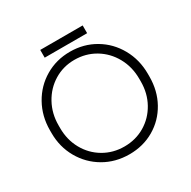

<svg xmlns="http://www.w3.org/2000/svg" viewBox="-178 -971 1154 1160"><g transform="rotate(-30 399.0 -391.0)"><path d="M57 -330V-349Q57 -447 102 -527.5Q147 -608 225 -654Q303 -700 398 -700Q494 -700 572 -654Q650 -608 695 -527.5Q740 -447 740 -349V-330Q740 -231 696 -152Q652 -73 575 -28Q498 17 402 17Q305 17 226.5 -28.5Q148 -74 102.5 -153.5Q57 -233 57 -330ZM680 -330V-349Q680 -432 642.5 -499.5Q605 -567 540.5 -605.5Q476 -644 397 -644Q319 -644 255 -605Q191 -566 154 -498.5Q117 -431 117 -349V-330Q117 -248 154 -181.5Q191 -115 255.5 -77Q320 -39 399 -39Q478 -39 542 -77Q606 -115 643 -181.5Q680 -248 680 -330ZM249 -799H545V-745H249Z"/></g></svg>

Font: Bellota Text
Style: Regular
Weight: 400
Designer: Kemie Guaida
Foundry: Kemie Guaida
Version: Version 4.001